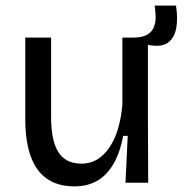

<svg xmlns="http://www.w3.org/2000/svg" viewBox="-20 -651 667 684"><path d="M245 13Q158 13 114 -47Q70 -107 70 -227V-517H162V-235Q162 -150 188 -109Q214 -68 270 -68Q302 -68 326.5 -83Q351 -98 370 -126Q389 -154 400.5 -193Q412 -232 416 -278V-517H507V-217L508 0H427L435 -167H419Q407 -105 383 -65Q359 -25 324.5 -6Q290 13 245 13ZM522 -489 450 -497 452 -517Q486 -517 503.5 -527Q521 -537 528 -554Q535 -571 534.5 -591Q534 -611 531 -631H607Q614 -586 608 -552Q602 -518 581 -501Q560 -484 522 -489Z"/></svg>

Font: Bricolage Grotesque 16pt
Style: Regular
Weight: 400
Version: Version 1.001;gftools[0.9.33.dev8+g029e19f]